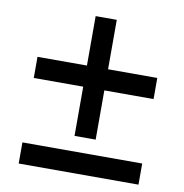

<svg xmlns="http://www.w3.org/2000/svg" viewBox="-82 -817 860 895"><g transform="rotate(10 348.0 -369.5)"><path d="M399 -405H632V-505H399V-739H299V-505H65V-405H299V-172H399ZM65 0H632V-100H65Z"/></g></svg>

Font: Fog Sans
Style: Bold
Weight: 700
Foundry: Intel Corporation
Version: Version 1.00